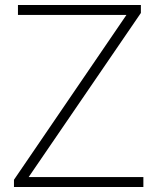

<svg xmlns="http://www.w3.org/2000/svg" viewBox="-20 -750 631 770"><path d="M545 -730V-698L95 -40H555V0H36V-29L487 -690H52V-730Z"/></svg>

Font: Nacelle UltraLight
Style: Regular
Weight: 200
Designer: Sora Sagano
Foundry: Sora Sagano
Version: Version 1.000;FEAKit 1.0